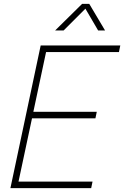

<svg xmlns="http://www.w3.org/2000/svg" viewBox="-20 -976 644 996"><path d="M266 -818 406 -956H443L525 -818H489L423 -931L310 -818ZM34 0 191 -740H604L597 -706H219L153 -396H482L475 -362H146L76 -34H460L453 0Z"/></svg>

Font: Be Vietnam Pro Thin
Style: Italic
Weight: 100
Italic angle: -12°
Designer: Lam Bao, Tony Le, Vietanh Nguyen
Foundry: Yellow Type Foundry
Version: Version 1.002; ttfautohint (v1.8.3)